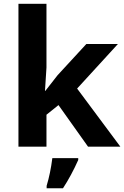

<svg xmlns="http://www.w3.org/2000/svg" viewBox="-20 -780 660 1021"><path d="M227.1 0H78.1V-759.8H227.1V-420.9L219.2 -296.9H221.2L286.1 -379.9L439 -545.9H606.9L390.1 -309.1L620.1 0H448.2L291 -221.2L227.1 -169.9ZM396 61V70.8Q359.4 152.8 314.9 221.2H228V208Q248 142.1 258.3 61Z"/></svg>

Font: NotoSans-Bold
Style: Bold
Weight: 700
Designer: Monotype Design team
Foundry: Monotype Imaging Inc.
Version: Version 1.04